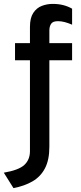

<svg xmlns="http://www.w3.org/2000/svg" viewBox="-22 -732 416 984"><path d="M47 232 -2.5 153Q74 140 102.8 113.2Q131.5 86.5 131.5 42.5V-423H55V-511H131.5V-594Q131.5 -640 148.5 -665.8Q165.5 -691.5 192.2 -701.8Q219 -712 248 -712Q277.5 -712 302 -705.8Q326.5 -699.5 347.5 -687.5V-605.5Q326.5 -614.5 309 -619Q291.5 -623.5 274.5 -623.5Q248.5 -623.5 239.8 -609.8Q231 -596 231 -576V-511H347.5V-423H231V20Q231 87.5 208.5 130.5Q186 173.5 144.5 197.5Q103 221.5 47 232Z"/></svg>

Font: Overpass Medium
Style: Regular
Weight: 500
Designer: Delve Withrington, Dave Bailey, Thomas Jockin
Foundry: Delve Fonts LLC
Version: Version 4.000